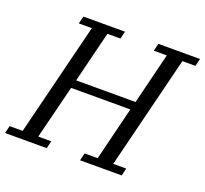

<svg xmlns="http://www.w3.org/2000/svg" viewBox="-142 -841 1050 984"><g transform="rotate(20 383.5 -349.0)"><path d="M-11 -41H60L213 -657H142L152 -698H379L369 -657H298L229 -378H553L622 -657H551L561 -698H788L778 -657H707L554 -41H625L615 0H388L398 -41H469L541 -333H218L145 -41H216L206 0H-21Z"/></g></svg>

Font: IBM Plex Serif
Style: Italic
Weight: 400
Italic angle: -14°
Designer: Mike Abbink, Paul van der Laan, Pieter van Rosmalen
Foundry: Bold Monday
Version: Version 3.001